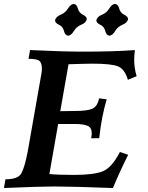

<svg xmlns="http://www.w3.org/2000/svg" viewBox="-29 -945 744 965"><path d="M538.6 0Q342.8 -7.3 245.1 -7.8Q174.3 -7.8 -9.3 0L-1.5 -43.9Q61.5 -43.9 78.1 -73.5Q94.7 -103 109.9 -181.2L178.7 -572.3Q181.6 -587.9 181.6 -600.1Q181.6 -625 170.9 -637.2Q160.2 -649.4 114.3 -649.4L122.1 -693.4Q283.7 -685.5 390.1 -685.5Q549.3 -685.5 648.9 -693.4Q645.5 -666.5 645.5 -645.5Q645.5 -602.5 657.7 -562L613.8 -543.9Q597.7 -598.6 563.2 -611.8Q528.8 -625 437 -625Q402.8 -625 315.4 -622.1L273.9 -386.2L346.2 -387.2Q410.6 -387.2 435.8 -398.9Q460.9 -410.6 469.2 -450.7L507.3 -445.8Q481.4 -359.4 469.7 -250.5L429.2 -250Q432.1 -265.1 432.1 -274.4Q432.1 -302.7 413.1 -312Q390.6 -321.8 349.1 -321.8H263.2L219.2 -70.3Q264.6 -65.9 342.3 -65.9Q444.3 -65.9 489 -84.7Q533.7 -103.5 573.7 -181.2L615.2 -167Q568.4 -73.2 538.6 0ZM313.5 -765.6Q297.9 -767.1 292.5 -789.3Q287.1 -811.5 267.3 -820.6Q247.6 -829.6 247.6 -843.3Q252 -861.3 275.6 -870.8Q299.3 -880.4 312.5 -902.1Q325.7 -923.8 341.3 -925.3Q356.9 -923.8 362.5 -902.1Q368.2 -880.4 387.7 -871.1Q407.2 -861.8 407.2 -848.6Q402.8 -830.1 379.4 -820.8Q356 -811.5 342.5 -789.3Q329.1 -767.1 313.5 -765.6ZM521 -765.6Q505.4 -767.1 500 -789.3Q494.6 -811.5 474.9 -820.6Q455.1 -829.6 455.1 -843.3Q459.5 -861.3 483.2 -870.8Q506.8 -880.4 520 -902.1Q533.2 -923.8 548.8 -925.3Q564.5 -923.8 570.1 -902.1Q575.7 -880.4 595.2 -871.1Q614.7 -861.8 614.7 -848.6Q610.4 -830.1 586.9 -820.8Q563.5 -811.5 550 -789.3Q536.6 -767.1 521 -765.6Z"/></svg>

Font: Kelvinch
Style: Bold Italic
Weight: 700
Italic angle: -10°
Designer: Paul James Miller
Foundry: High-Logic / Made with FontCreator
Version: Version 3.30 September 23, 2016